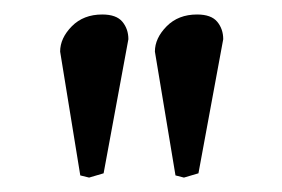

<svg xmlns="http://www.w3.org/2000/svg" viewBox="-20 -664 389 265"><path d="M90.8 -421.9 63 -592.8Q63 -611.3 79.1 -627.7Q95.2 -644 121.1 -644Q140.6 -644 148.9 -634Q157.2 -624 157.2 -609.9L123 -424.8L103 -418.9ZM222.2 -421.9 193.8 -592.8Q193.8 -611.3 210 -627.7Q226.1 -644 252 -644Q271.5 -644 279.8 -634Q288.1 -624 288.1 -609.9L253.9 -424.8L233.9 -418.9Z"/></svg>

Font: Common Serif Medium
Style: Regular
Weight: 500
Designer: Philipp H. Poll, Khaled Hosny
Foundry: Stefan Peev, Context Ltd.
Version: Version 1.026